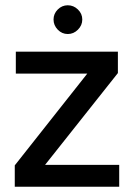

<svg xmlns="http://www.w3.org/2000/svg" viewBox="-20 -708 516 728"><path d="M36 0V-81L311 -429H40V-512H427V-431L151 -83H432V0ZM237 -579Q215 -579 199 -595.5Q183 -612 183 -634Q183 -656 199 -672Q215 -688 237 -688Q259 -688 275.5 -672Q292 -656 292 -634Q292 -612 275.5 -595.5Q259 -579 237 -579Z"/></svg>

Font: DM Sans 12pt Medium
Style: Regular
Weight: 500
Version: Version 4.004;gftools[0.9.30]